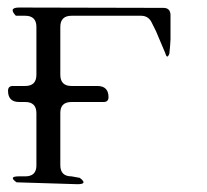

<svg xmlns="http://www.w3.org/2000/svg" viewBox="-20 -506 540 502"><path d="M407.2 -485.4Q424.8 -485.4 425.8 -467.8V-403.3L424.8 -386.7L422.9 -366.2Q417 -349.6 412.1 -367.2L387.7 -424.8L375 -450.2Q366.2 -464.8 348.6 -464.8H167Q137.7 -464.8 137.7 -435.5V-310.5Q137.7 -281.2 167 -281.2H234.4Q263.7 -281.2 263.7 -252Q263.7 -239.3 251 -239.3H167Q137.7 -239.3 137.7 -210.9V-74.2Q137.7 -44.9 167 -44.9L188.5 -41Q210.9 -24.4 182.6 -24.4L23.4 -29.3Q1 -44.9 29.3 -44.9H45.9Q75.2 -44.9 75.2 -73.2V-210Q75.2 -239.3 45.9 -239.3H30.3Q1 -239.3 1 -268.6Q1 -281.2 13.7 -281.2H45.9Q75.2 -281.2 75.2 -310.5V-435.5Q75.2 -464.8 45.9 -464.8H21.5Q1 -486.3 30.3 -486.3Z"/></svg>

Font: B2 Hana
Style: Regular
Weight: 500
Version: 2020-08-05; (max)